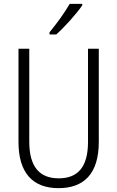

<svg xmlns="http://www.w3.org/2000/svg" viewBox="-20 -967 609 997"><path d="M407 -939V-947H342C315 -900 277 -848 237 -799V-788H272C315 -826 377 -895 407 -939ZM493 -230V-714H437V-230C437 -96 381 -41 285 -41C187 -41 132 -99 132 -231V-714H76V-230C76 -69 150 10 284 10C414 10 493 -63 493 -230Z"/></svg>

Font: Noto Sans Thai Cond Light
Style: Regular
Weight: 300
Width: 3
Designer: Monotype Design Team
Foundry: Monotype Imaging Inc.
Version: Version 2.002